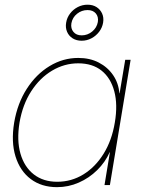

<svg xmlns="http://www.w3.org/2000/svg" viewBox="-20 -772 594 801"><path d="M217.8 8.8Q153.3 8.8 108.4 -24.9Q63.5 -58.6 44.7 -119.4Q25.9 -180.2 39.1 -260.7Q52.7 -340.8 91.8 -401.6Q130.9 -462.4 186.8 -496.3Q242.7 -530.3 306.6 -530.3Q355 -530.3 392.1 -511Q429.2 -491.7 451.9 -458.5Q474.6 -425.3 478 -382.8H479L502.4 -522.5H524.9L438.5 0H416L438.5 -136.7H437.5Q418.9 -95.2 385.5 -62.3Q352.1 -29.3 308.8 -10.3Q265.6 8.8 217.8 8.8ZM218.8 -13.7Q277.8 -13.7 327.9 -44.4Q377.9 -75.2 412.4 -130.9Q446.8 -186.5 459 -260.7Q471.7 -335.4 456.8 -391.1Q441.9 -446.8 403.8 -477.3Q365.7 -507.8 306.2 -507.8Q248.5 -507.8 197.3 -477.3Q146 -446.8 110.1 -391.1Q74.2 -335.4 61.5 -260.7Q49.3 -186.5 65.4 -130.9Q81.5 -75.2 121.1 -44.4Q160.6 -13.7 218.8 -13.7ZM320.8 -602.1Q298.8 -602.1 283 -612.1Q267.1 -622.1 259.8 -639.4Q252.4 -656.7 255.9 -677.2Q259.3 -698.7 272.5 -715.8Q285.6 -732.9 304.7 -742.7Q323.7 -752.4 345.2 -752.4Q367.2 -752.4 382.8 -742.4Q398.4 -732.4 406 -715.6Q413.6 -698.7 410.2 -677.7Q406.7 -656.7 393.6 -639.4Q380.4 -622.1 361.3 -612.1Q342.3 -602.1 320.8 -602.1ZM320.8 -624.5Q345.2 -624.5 364.5 -640.4Q383.8 -656.2 388.2 -680.2Q391.6 -702.1 379.6 -716.1Q367.7 -730 345.2 -730Q320.8 -730 301.5 -714.6Q282.2 -699.2 277.8 -674.8Q274.4 -653.3 286.4 -638.9Q298.3 -624.5 320.8 -624.5Z"/></svg>

Font: Inter 28pt Thin
Style: Italic
Weight: 250
Italic angle: -9.3988°
Designer: Rasmus Andersson
Foundry: rsms
Version: Version 4.001;git-66647c0bb